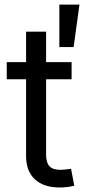

<svg xmlns="http://www.w3.org/2000/svg" viewBox="-20 -809 413 834"><path d="M291 -539.1V-464.8H9.3V-539.1ZM93.3 -671.4H180.2V-137.7Q180.2 -103 194.6 -87.2Q209 -71.3 243.2 -71.3Q252 -71.3 264.9 -72.8Q277.8 -74.2 288.6 -75.7L302.7 -2.4Q289.1 1.5 272.2 3.4Q255.4 5.4 239.3 5.4Q169.4 5.4 131.3 -30.3Q93.3 -65.9 93.3 -130.9ZM237.8 -604.5V-789.1H325.2L299.8 -604.5Z"/></svg>

Font: Inter 18pt
Style: Regular
Weight: 400
Designer: Rasmus Andersson
Foundry: rsms
Version: Version 4.001;git-66647c0bb